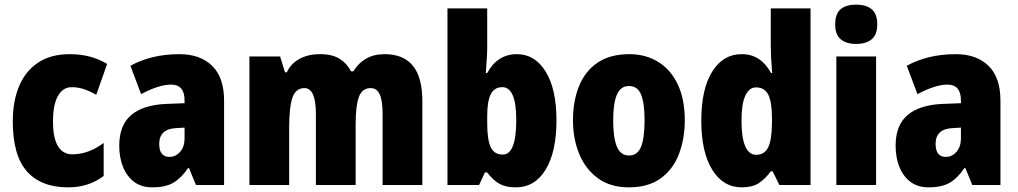

<svg xmlns="http://www.w3.org/2000/svg" viewBox="-20 -847 4378 826"><path d="M273 -41Q157 -41 96 -109.5Q35 -178 35 -325Q35 -412 62.5 -477Q90 -542 144.5 -578Q199 -614 280 -614Q327 -614 366.5 -603.5Q406 -593 441 -572L394 -439Q367 -455 341 -463.5Q315 -472 288 -472Q251 -472 229.5 -434.5Q208 -397 208 -325Q208 -253 229.5 -218Q251 -183 291 -183Q360 -183 426 -232V-90Q394 -66 356.5 -53.5Q319 -41 273 -41Z M752 -614Q841 -614 892.5 -564Q944 -514 944 -414V-51H823L793 -124H789Q760 -81 726 -61Q692 -41 635 -41Q588 -41 556.5 -65Q525 -89 509 -129.5Q493 -170 493 -220Q493 -309 545 -352.5Q597 -396 696 -400L774 -403V-415Q774 -483 716 -483Q664 -483 587 -442L541 -564Q584 -588 637 -601Q690 -614 752 -614ZM740 -296Q665 -293 665 -228Q665 -172 709 -172Q736 -172 755 -194Q774 -216 774 -251V-298Z M1635 -614Q1715 -614 1756 -564.5Q1797 -515 1797 -411V-51H1626V-356Q1626 -414 1613.5 -441Q1601 -468 1575 -468Q1538 -468 1524 -430Q1510 -392 1510 -313V-51H1339V-356Q1339 -468 1290 -468Q1252 -468 1238 -426.5Q1224 -385 1224 -297V-51H1053V-604H1185L1206 -536H1214Q1231 -573 1268 -593.5Q1305 -614 1357 -614Q1410 -614 1442 -593.5Q1474 -573 1490 -540H1500Q1521 -575 1554.5 -594.5Q1588 -614 1635 -614Z M2076 -639Q2076 -619 2074 -592.5Q2072 -566 2070 -533H2076Q2120 -614 2204 -614Q2281 -614 2327.5 -539Q2374 -464 2374 -329Q2374 -194 2327.5 -117.5Q2281 -41 2199 -41Q2156 -41 2129 -56Q2102 -71 2076 -105H2066L2041 -51H1905V-811H2076ZM2141 -472Q2107 -472 2091.5 -442Q2076 -412 2076 -348V-318Q2076 -246 2091 -214Q2106 -182 2143 -182Q2201 -182 2201 -331Q2201 -472 2141 -472Z M2926 -329Q2926 -252 2901.5 -186Q2877 -120 2823.5 -80.5Q2770 -41 2685 -41Q2606 -41 2552.5 -80Q2499 -119 2472 -184.5Q2445 -250 2445 -329Q2445 -412 2471 -476.5Q2497 -541 2551 -577.5Q2605 -614 2687 -614Q2758 -614 2812 -580.5Q2866 -547 2896 -483.5Q2926 -420 2926 -329ZM2618 -328Q2618 -254 2634 -216Q2650 -178 2686 -178Q2723 -178 2738 -216Q2753 -254 2753 -329Q2753 -403 2738 -440Q2723 -477 2686 -477Q2650 -477 2634 -440Q2618 -403 2618 -328Z M3171 -41Q3091 -41 3044 -117Q2997 -193 2997 -328Q2997 -464 3044 -539Q3091 -614 3170 -614Q3213 -614 3244 -593.5Q3275 -573 3297 -533H3302Q3299 -566 3297.5 -595.5Q3296 -625 3296 -646V-811H3467V-51H3333L3304 -110H3296Q3271 -76 3243.5 -58.5Q3216 -41 3171 -41ZM3232 -181Q3269 -181 3284.5 -212.5Q3300 -244 3301 -314V-341Q3301 -407 3285.5 -439Q3270 -471 3232 -471Q3203 -471 3186.5 -435.5Q3170 -400 3170 -329Q3170 -253 3186.5 -217Q3203 -181 3232 -181Z M3663 -827Q3707 -827 3730.5 -807Q3754 -787 3754 -742Q3754 -698 3730 -678Q3706 -658 3663 -658Q3621 -658 3597 -678Q3573 -698 3573 -742Q3573 -787 3596 -807Q3619 -827 3663 -827ZM3749 -604V-51H3578V-604Z M4092 -614Q4181 -614 4232.5 -564Q4284 -514 4284 -414V-51H4163L4133 -124H4129Q4100 -81 4066 -61Q4032 -41 3975 -41Q3928 -41 3896.5 -65Q3865 -89 3849 -129.5Q3833 -170 3833 -220Q3833 -309 3885 -352.5Q3937 -396 4036 -400L4114 -403V-415Q4114 -483 4056 -483Q4004 -483 3927 -442L3881 -564Q3924 -588 3977 -601Q4030 -614 4092 -614ZM4080 -296Q4005 -293 4005 -228Q4005 -172 4049 -172Q4076 -172 4095 -194Q4114 -216 4114 -251V-298Z"/></svg>

Font: Noto Sans Tamil UI Condensed Black
Style: Regular
Weight: 900
Width: 3
Designer: Jelle Bosma - Monotype Design Team
Foundry: Monotype Imaging Inc.
Version: Version 2.004; ttfautohint (v1.8.4.7-5d5b)